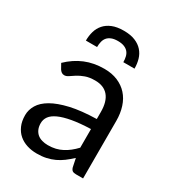

<svg xmlns="http://www.w3.org/2000/svg" viewBox="-177 -827 851 937"><g transform="rotate(30 248.5 -358.0)"><path d="M345 -228Q283.5 -226 240.2 -218.2Q197 -210.5 169.8 -198Q142.5 -185.5 130.2 -168.5Q118 -151.5 118 -130.5Q118 -110.5 124.5 -96Q131 -81.5 142.2 -72.2Q153.5 -63 168.8 -58.8Q184 -54.5 201.5 -54.5Q225 -54.5 244.5 -59.2Q264 -64 281.2 -73Q298.5 -82 314.2 -94.5Q330 -107 345 -123ZM57.5 -435Q99.5 -475.5 148 -495.5Q196.5 -515.5 255.5 -515.5Q298 -515.5 331 -501.5Q364 -487.5 386.5 -462.5Q409 -437.5 420.5 -402Q432 -366.5 432 -324V0H392.5Q379.5 0 372.5 -4.2Q365.5 -8.5 361.5 -21L351.5 -69Q331.5 -50.5 312.5 -36.2Q293.5 -22 272.5 -12.2Q251.5 -2.5 227.8 2.8Q204 8 175 8Q145.5 8 119.5 -0.2Q93.5 -8.5 74.2 -25Q55 -41.5 43.8 -66.8Q32.5 -92 32.5 -126.5Q32.5 -156.5 49 -184.2Q65.5 -212 102.5 -233.5Q139.5 -255 199 -268.8Q258.5 -282.5 345 -284.5V-324Q345 -383 319.5 -413.2Q294 -443.5 245 -443.5Q212 -443.5 189.8 -435.2Q167.5 -427 151.2 -416.8Q135 -406.5 123.2 -398.2Q111.5 -390 100 -390Q91 -390 84.5 -394.8Q78 -399.5 73.5 -406.5ZM244.5 -724Q282.5 -724 308.8 -713.2Q335 -702.5 351.2 -684Q367.5 -665.5 374.5 -641.2Q381.5 -617 381.5 -589.5H318.5Q318.5 -606 315 -620.2Q311.5 -634.5 303 -644.5Q294.5 -654.5 280.2 -660.2Q266 -666 244.5 -666Q223 -666 208.8 -660.2Q194.5 -654.5 186 -644.5Q177.5 -634.5 174 -620.2Q170.5 -606 170.5 -589.5H107.5Q107.5 -617 114.5 -641.2Q121.5 -665.5 137.8 -684Q154 -702.5 180 -713.2Q206 -724 244.5 -724Z"/></g></svg>

Font: Lato 2
Style: Regular
Weight: 400
Designer: Lukasz Dziedzic with Adam Twardoch and Botio Nikoltchev
Foundry: tyPoland Lukasz Dziedzic
Version: Version 2.015; 2015-08-06; http://www.latofonts.com/